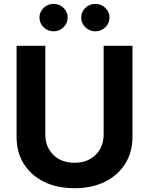

<svg xmlns="http://www.w3.org/2000/svg" viewBox="-20 -965 772 995"><path d="M366.2 10.3Q275.4 10.3 208 -22.9Q140.6 -56.2 103.3 -116Q65.9 -175.8 65.9 -255.4V-727.5H214.8V-267.6Q214.8 -204.1 256.1 -162.8Q297.4 -121.6 366.2 -121.6Q434.6 -121.6 475.8 -162.8Q517.1 -204.1 517.1 -267.6V-727.5H666.5V-255.4Q666.5 -175.8 628.7 -116Q590.8 -56.2 523.4 -22.9Q456.1 10.3 366.2 10.3ZM257.8 -802.7Q227.5 -802.7 206.1 -823.7Q184.6 -844.7 184.6 -874Q184.6 -903.3 206.1 -924.1Q227.5 -944.8 257.8 -944.8Q288.1 -944.8 309.3 -924.1Q330.6 -903.3 330.6 -874Q330.6 -844.7 309.3 -823.7Q288.1 -802.7 257.8 -802.7ZM474.1 -802.7Q443.8 -802.7 422.4 -823.7Q400.9 -844.7 400.9 -874Q400.9 -903.3 422.4 -924.1Q443.8 -944.8 474.1 -944.8Q504.4 -944.8 525.9 -924.1Q547.4 -903.3 547.4 -874Q547.4 -844.7 525.9 -823.7Q504.4 -802.7 474.1 -802.7Z"/></svg>

Font: Inter
Style: Bold
Weight: 700
Designer: Rasmus Andersson
Foundry: rsms
Version: Version 4.001;git-9221beed3